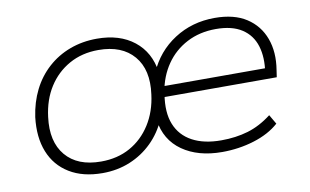

<svg xmlns="http://www.w3.org/2000/svg" viewBox="-59 -606 1170 724"><g transform="rotate(-10 526.0 -243.5)"><path d="M281 8Q206 8 154.5 -23.5Q103 -55 80.5 -111.5Q58 -168 67 -244Q75 -300 98 -346Q121 -392 158 -425.5Q195 -459 243 -477Q291 -495 347 -495Q434 -495 489 -451.5Q544 -408 555 -331H542Q575 -407 643 -451Q711 -495 798 -495Q872 -495 919 -464.5Q966 -434 985.5 -381Q1005 -328 994 -261L990 -234H541L548 -275H974L950 -258Q959 -316 945.5 -360Q932 -404 894.5 -428.5Q857 -453 795 -453Q733 -453 684 -427.5Q635 -402 604 -357Q573 -312 563 -253L562 -244Q551 -176 569.5 -130Q588 -84 632.5 -60Q677 -36 743 -36Q799 -36 846 -50Q893 -64 937 -98L958 -62Q920 -28 861.5 -10Q803 8 739 8Q647 8 587 -34Q527 -76 516 -154H530Q509 -105 472 -68.5Q435 -32 386.5 -12Q338 8 281 8ZM283 -36Q346 -36 394.5 -63Q443 -90 474 -139Q505 -188 513 -252Q526 -345 480.5 -398.5Q435 -452 345 -452Q282 -452 233 -424.5Q184 -397 153.5 -349Q123 -301 115 -236Q103 -143 148 -89.5Q193 -36 283 -36Z"/></g></svg>

Font: Nunito Sans 10pt SemiExpanded ExtraLight
Style: Italic
Weight: 250
Width: 6
Italic angle: -9°
Designer: Vernon Adams
Foundry: Vernon Adams
Version: Version 3.101;gftools[0.9.27]